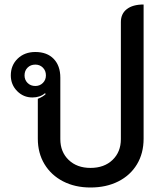

<svg xmlns="http://www.w3.org/2000/svg" viewBox="-20 -824 723 853"><path d="M148 -208V-385Q171 -394 183 -406L180 -410Q158 -391 124 -391Q84 -391 56 -419.5Q28 -448 28 -489Q28 -534 58.5 -563.5Q89 -593 137 -593Q189 -593 218.5 -562.5Q248 -532 248 -479V-206Q248 -149 285 -113.5Q322 -78 382 -78Q443 -78 480 -113.5Q517 -149 517 -206V-726Q517 -763 543.5 -783.5Q570 -804 618 -804V-208Q618 -143 588.5 -94Q559 -45 505.5 -18Q452 9 382 9Q313 9 260 -18.5Q207 -46 177.5 -95Q148 -144 148 -208ZM184 -489Q184 -510 170.5 -523.5Q157 -537 137 -537Q116 -537 102.5 -523.5Q89 -510 89 -489Q89 -469 102.5 -455.5Q116 -442 137 -442Q157 -442 170.5 -455.5Q184 -469 184 -489Z"/></svg>

Font: K2D Medium
Style: Regular
Weight: 500
Designer: Katatrad Aksorn Co.,Ltd.
Foundry: Cadson Demak Co.,Ltd.
Version: Version 1.000; ttfautohint (v1.6)